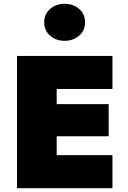

<svg xmlns="http://www.w3.org/2000/svg" viewBox="-20 -996 675 1016"><path d="M214 -878Q214 -922 245.5 -949Q277 -976 322 -976Q367 -976 398.5 -949Q430 -922 430 -878Q430 -834 398.5 -807Q367 -780 322 -780Q277 -780 245.5 -807Q214 -834 214 -878ZM70 -700H575V-525H280V-445H555V-275H280V-175H575V0H70Z"/></svg>

Font: Jost* Black
Style: Regular
Weight: 900
Version: Version 3.7